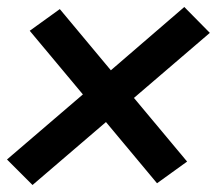

<svg xmlns="http://www.w3.org/2000/svg" viewBox="-22 -615 620 549"><path d="M71 -86 281 -266 427 -91 513 -153 361 -335 578 -521 505 -595 295 -414 149 -589 63 -527 215 -345 -2 -159Z"/></svg>

Font: Iosevka Sparkle SmBdObl
Style: Regular
Weight: 600
Italic angle: -9°
Designer: Belleve Invis
Foundry: Belleve Invis
Version: Version 4.5.0; ttfautohint (v1.8.3)